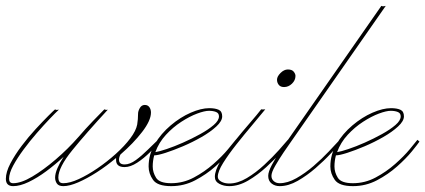

<svg xmlns="http://www.w3.org/2000/svg" viewBox="-87 -626 1451 655"><path d="M101 -253Q103 -251 106.5 -251Q110 -251 114 -252Q103 -242 82.5 -220.5Q62 -199 38.5 -172Q15 -145 -6.5 -116Q-28 -87 -42 -61Q-56 -35 -56 -16Q-56 -1 -42 -1Q-15 -1 23 -23.5Q61 -46 103 -82Q145 -118 180 -158Q205 -187 229.5 -212.5Q254 -238 269 -253Q275 -250 281 -252Q208 -173 160 -114Q112 -55 112 -20Q112 -12 115.5 -6.5Q119 -1 129 -1Q151 -1 181.5 -15Q212 -29 245 -51.5Q278 -74 308 -101Q338 -128 357.5 -154Q377 -180 381 -201Q384 -219 384 -238Q384 -247 390 -257.5Q396 -268 407 -268Q417 -268 422.5 -260.5Q428 -253 428 -242Q428 -215 398 -176Q368 -137 324 -99Q319 -90 319 -81Q319 -65 338 -65Q356 -65 376.5 -80Q397 -95 417 -115Q437 -135 451 -148L459 -142Q445 -127 424.5 -106.5Q404 -86 381 -71Q358 -56 338 -56Q309 -56 309 -80Q309 -84 309 -87Q277 -60 243.5 -38.5Q210 -17 180 -4Q150 9 129 9Q113 9 107 0Q101 -9 101 -20Q101 -34 109 -52.5Q117 -71 130 -91Q102 -65 71 -42Q40 -19 10.5 -5Q-19 9 -42 9Q-67 9 -67 -16Q-67 -39 -51.5 -68.5Q-36 -98 -13 -128.5Q10 -159 34.5 -185.5Q59 -212 77.5 -230.5Q96 -249 101 -253Z M497 9Q450 9 435 -12.5Q420 -34 420 -58Q420 -99 441 -134.5Q462 -170 495 -198Q528 -226 563.5 -241.5Q599 -257 627 -257Q647 -257 659 -251.5Q671 -246 671 -229Q671 -213 651 -194.5Q631 -176 600.5 -158.5Q570 -141 537 -127Q504 -113 477.5 -104.5Q451 -96 439 -96Q434 -77 434 -58Q434 -38 445.5 -19.5Q457 -1 497 -1Q538 -1 574.5 -20.5Q611 -40 641 -66.5Q671 -93 690.5 -116.5Q710 -140 717 -149L724 -143Q718 -134 698 -109.5Q678 -85 647.5 -58Q617 -31 579 -11Q541 9 497 9ZM626 -248Q611 -248 585.5 -238.5Q560 -229 531.5 -210.5Q503 -192 479 -166Q455 -140 443 -107Q456 -109 481.5 -117.5Q507 -126 537.5 -139.5Q568 -153 596 -168.5Q624 -184 642 -199.5Q660 -215 660 -229Q660 -240 650 -244Q640 -248 626 -248Z M882 -329Q870 -329 864 -336.5Q858 -344 858 -354Q858 -365 870 -377Q882 -389 895 -389Q909 -389 915 -381.5Q921 -374 921 -367Q921 -352 909 -340.5Q897 -329 882 -329ZM695 9Q676 9 661 1Q646 -7 646 -23Q646 -44 665 -76Q684 -108 711.5 -142Q739 -176 765 -206Q791 -236 804 -253Q808 -252 818 -253Q801 -232 774 -200Q747 -168 720 -134Q693 -100 674.5 -70.5Q656 -41 656 -23Q656 -13 667.5 -6.5Q679 0 695 0Q724 0 755 -18.5Q786 -37 814.5 -63.5Q843 -90 864.5 -114Q886 -138 895 -149L903 -142Q894 -132 872.5 -107.5Q851 -83 821.5 -56Q792 -29 759.5 -10Q727 9 695 9Z M1214 -606Q1219 -603 1229 -606L904 -140Q896 -129 880.5 -106Q865 -83 852 -60.5Q839 -38 839 -26Q839 -15 847 -8Q855 -1 867 -1Q894 -1 924 -18Q954 -35 982.5 -59.5Q1011 -84 1034 -108.5Q1057 -133 1071 -148L1078 -142Q1065 -128 1042 -103Q1019 -78 989.5 -52.5Q960 -27 928.5 -9Q897 9 867 9Q851 9 839.5 0Q828 -9 828 -26Q828 -40 840.5 -63.5Q853 -87 869 -110.5Q885 -134 894 -147Z M1117 9Q1070 9 1055 -12.5Q1040 -34 1040 -58Q1040 -99 1061 -134.5Q1082 -170 1115 -198Q1148 -226 1183.5 -241.5Q1219 -257 1247 -257Q1267 -257 1279 -251.5Q1291 -246 1291 -229Q1291 -213 1271 -194.5Q1251 -176 1220.5 -158.5Q1190 -141 1157 -127Q1124 -113 1097.5 -104.5Q1071 -96 1059 -96Q1054 -77 1054 -58Q1054 -38 1065.5 -19.5Q1077 -1 1117 -1Q1158 -1 1194.5 -20.5Q1231 -40 1261 -66.5Q1291 -93 1310.5 -116.5Q1330 -140 1337 -149L1344 -143Q1338 -134 1318 -109.5Q1298 -85 1267.5 -58Q1237 -31 1199 -11Q1161 9 1117 9ZM1246 -248Q1231 -248 1205.5 -238.5Q1180 -229 1151.5 -210.5Q1123 -192 1099 -166Q1075 -140 1063 -107Q1076 -109 1101.5 -117.5Q1127 -126 1157.5 -139.5Q1188 -153 1216 -168.5Q1244 -184 1262 -199.5Q1280 -215 1280 -229Q1280 -240 1270 -244Q1260 -248 1246 -248Z"/></svg>

Font: Kapakana Light
Style: Regular
Weight: 300
Designer: Kyosuke Nagai
Version: Version 1.000